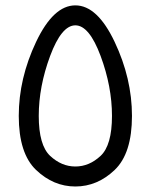

<svg xmlns="http://www.w3.org/2000/svg" viewBox="-20 -674 553 704"><path d="M256.3 9.8Q175.8 9.8 112.3 -50.8Q48.8 -111.3 48.8 -249Q48.8 -386.2 112.3 -520.3Q175.8 -654.3 256.3 -654.3Q336.9 -654.3 400.4 -520.3Q463.9 -386.2 463.9 -249Q463.9 -111.3 400.4 -50.8Q336.9 9.8 256.3 9.8ZM256.3 -63.5Q307.1 -63.5 348.9 -102.5Q390.6 -141.6 390.6 -249Q390.6 -356.4 348.9 -468.8Q307.1 -581.1 256.3 -581.1Q205.6 -581.1 163.8 -468.8Q122.1 -356.4 122.1 -249Q122.1 -141.6 163.8 -102.5Q205.6 -63.5 256.3 -63.5Z"/></svg>

Font: Catrinity
Style: Regular
Weight: 400
Designer: Alexander Lange
Foundry: High-Logic / Made with FontCreator
Version: Version 2.090;May 20, 2024;FontCreator 15.0.0.2974 64-bit